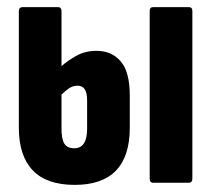

<svg xmlns="http://www.w3.org/2000/svg" viewBox="-20 -514 594 540"><path d="M190 6Q111 6 72 -35Q33 -76 33 -155V-482Q33 -494 44 -494H143Q153 -494 153 -482V-328Q171 -344 195.5 -357.5Q220 -371 252 -371Q294 -371 319.5 -341.5Q345 -312 345 -245V-155Q345 6 190 6ZM153 -152Q153 -123 161 -110Q169 -97 189 -97Q225 -97 225 -152V-231Q225 -254 218 -263.5Q211 -273 198 -273Q185 -273 174 -265.5Q163 -258 153 -248ZM411 0Q401 0 401 -12V-483Q401 -494 411 -494H511Q521 -494 521 -483V-12Q521 0 511 0Z"/></svg>

Font: Sofia Sans Extra Condensed ExtraBold
Style: Regular
Weight: 800
Designer: Botio Nikoltchev, Ani Petrova
Foundry: lettersoup
Version: Version 4.101; ttfautohint (v1.8.4.7-5d5b)